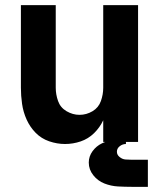

<svg xmlns="http://www.w3.org/2000/svg" viewBox="-20 -550 616 744"><path d="M232 8Q263 8 292.5 -2Q322 -12 344.5 -34Q367 -56 380 -84V0H515V-530H380V-210Q380 -184 371 -158.5Q362 -133 338.5 -119Q315 -105 288 -105Q262 -105 238 -119Q214 -133 205 -158.5Q196 -184 196 -210V-530H61V-210Q61 -179 65.5 -147.5Q70 -116 83 -87Q96 -58 118 -35.5Q140 -13 170.5 -2.5Q201 8 232 8ZM491 174H492Q492 174 492 174Q492 174 492 174H553V69H493Q492 69 491.5 69Q491 69 490 69Q478 69 466 68Q454 67 443.5 58.5Q433 50 433 38Q433 25 444 16.5Q455 8 468 8V-11Q444 -11 420.5 -8Q397 -5 375 5.5Q353 16 338.5 36Q324 56 324 80Q324 107 341.5 129Q359 151 384.5 161Q410 171 437 172.5Q464 174 491 174Z"/></svg>

Font: Iosevka Sparkle Extrabold
Style: Regular
Weight: 800
Designer: Belleve Invis
Foundry: Belleve Invis
Version: Version 4.5.0; ttfautohint (v1.8.3)